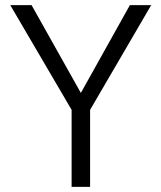

<svg xmlns="http://www.w3.org/2000/svg" viewBox="-20 -728 629 748"><path d="M486 -708 295 -366 103 -708H20L259 -300V0H331V-300L569 -708Z"/></svg>

Font: UULA Sans
Style: Regular
Weight: 400
Designer: Mohamed Gaber, Laura Garcia Mut
Foundry: Kief Type Foundry
Version: Version 3.006;hotconv 1.0.109;makeotfexe 2.5.65596